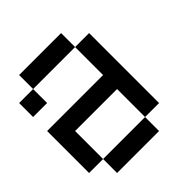

<svg xmlns="http://www.w3.org/2000/svg" viewBox="-206 -928 1078 1078"><g transform="rotate(-45 333.5 -389.0)"><path d="M444.4 -666.7H111.1V-777.8H444.4ZM111.1 -555.6H0V-666.7H111.1ZM444.4 -444.4V-666.7H555.6V-111.1H444.4V-333.3H111.1V-111.1H0V-444.4ZM444.4 0H111.1V-111.1H444.4Z"/></g></svg>

Font: Pixeloid Sans
Style: Regular
Weight: 400
Designer: GGBotNet
Foundry: GGBotNet
Version: 0.5